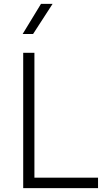

<svg xmlns="http://www.w3.org/2000/svg" viewBox="-20 -973 567 993"><path d="M100 0V-700H158V-54H487V0ZM97 -797 192 -953H252L151 -797Z"/></svg>

Font: Geologica Thin
Style: Regular
Weight: 100
Version: Version 1.010;gftools[0.9.28]